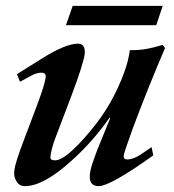

<svg xmlns="http://www.w3.org/2000/svg" viewBox="-20 -618 595 655"><path d="M503 -88Q356 17 317 17Q281 17 287 -26Q288 -38 294.5 -58Q301 -78 312 -107L356 -215L354 -217Q324 -174 291 -137Q258 -100 222 -68Q128 17 65 17Q44 17 35 -2Q26 -16 29 -37Q32 -63 60 -136Q72 -167 83 -197Q94 -227 106 -258Q133 -330 136 -355Q137 -370 122 -370Q104 -370 87 -360L48 -339L38 -365L124 -419Q204 -469 246 -469Q272 -469 269 -434Q267 -418 255.5 -381.5Q244 -345 222 -287L170 -150Q155 -112 152 -83Q150 -71 168 -71Q205 -71 289 -172Q364 -261 404 -372Q418 -410 423 -447Q472 -445 535 -465L543 -454Q487 -324 433 -180Q404 -100 402 -87Q401 -74 414 -74Q438 -74 472 -99L497 -116ZM513 -532H205L228 -598H535Z"/></svg>

Font: DG Didot
Style: Bold Italic
Weight: 700
Designer: David Gatwood, Takis Katsoulidis, and George D. Matthiopoulos
Foundry: David Gatwood
Version: Version 1.0